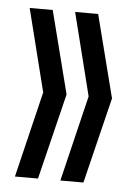

<svg xmlns="http://www.w3.org/2000/svg" viewBox="-43 -637 407 581"><g transform="rotate(5 160.0 -346.0)"><path d="M87 -351 24 -602H94L158 -351L94 -90H24ZM225 -351 162 -602H232L296 -351L232 -90H162Z"/></g></svg>

Font: Adderley Regular
Style: Regular
Weight: 400
Designer: gorohovskiy
Version: Version 1.003 November 13, 2017